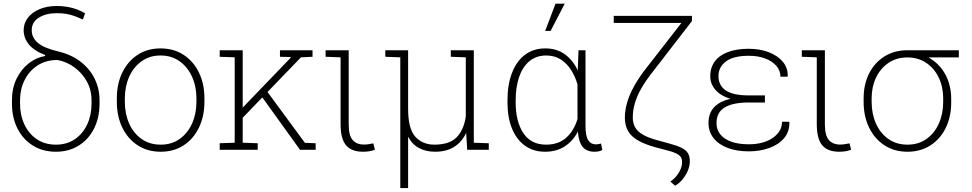

<svg xmlns="http://www.w3.org/2000/svg" viewBox="-20 -795 5157 1019"><path d="M276.9 10.3Q207 10.3 154.5 -22.5Q102.1 -55.2 72.8 -112.8Q43.5 -170.4 43.5 -245.1V-263.2Q43.5 -327.6 68.1 -377.7Q92.8 -427.7 132.8 -459Q172.9 -490.2 219.2 -497.6L219.7 -502.9Q159.7 -525.9 132.6 -560.1Q105.5 -594.2 105.5 -634.8Q105.5 -671.4 127.7 -700.4Q149.9 -729.5 189.7 -746.3Q229.5 -763.2 281.2 -763.2Q321.8 -763.2 359.4 -753.9Q397 -744.6 431.6 -724.6L419.9 -691.4Q395 -702.6 374.3 -710.2Q353.5 -717.8 331.3 -721.4Q309.1 -725.1 281.2 -725.1Q223.6 -725.1 186 -701.2Q148.4 -677.2 148.4 -634.8Q148.4 -594.7 181.4 -566.9Q214.4 -539.1 294.9 -520.5Q362.8 -503.4 410.6 -465.3Q458.5 -427.2 483.4 -375Q508.3 -322.8 508.3 -263.2V-245.1Q508.3 -170.4 479.2 -112.8Q450.2 -55.2 397.9 -22.5Q345.7 10.3 276.9 10.3ZM276.9 -27.3Q335 -27.3 377.4 -56.4Q419.9 -85.4 442.9 -134.8Q465.8 -184.1 465.8 -245.1V-263.2Q465.8 -317.9 440.9 -362.8Q416 -407.7 374.8 -437.7Q333.5 -467.8 284.7 -476.6Q223.6 -476.6 179.2 -447.5Q134.8 -418.5 110.6 -370.1Q86.4 -321.8 86.4 -263.2V-245.1Q86.4 -184.1 109.4 -134.8Q132.3 -85.4 175 -56.4Q217.8 -27.3 276.9 -27.3Z M833 10.3Q763.2 10.3 710.9 -23.7Q658.7 -57.6 629.4 -117.4Q600.1 -177.2 600.1 -254.9V-272.9Q600.1 -351.1 629.4 -410.6Q658.7 -470.2 710.7 -504.2Q762.7 -538.1 832 -538.1Q901.9 -538.1 954.1 -504.2Q1006.3 -470.2 1035.6 -410.6Q1064.9 -351.1 1064.9 -272.9V-254.9Q1064.9 -177.2 1035.6 -117.2Q1006.3 -57.1 954.3 -23.4Q902.3 10.3 833 10.3ZM833 -27.3Q891.6 -27.3 934.1 -57.9Q976.6 -88.4 999.5 -139.9Q1022.5 -191.4 1022.5 -254.9V-272.9Q1022.5 -335.9 999.3 -387.5Q976.1 -439 933.3 -469.7Q890.6 -500.5 832 -500.5Q773.9 -500.5 731.2 -469.7Q688.5 -439 665.5 -387.5Q642.6 -335.9 642.6 -272.9V-254.9Q642.6 -190.9 665.5 -139.4Q688.5 -87.9 731.2 -57.6Q773.9 -27.3 833 -27.3Z M1263.2 -165 1248 -203.1 1523.4 -489.3V-492.2L1465.8 -493.7V-528.3H1638.7V-493.7L1577.1 -490.7ZM1146 0V-34.7L1225.6 -37.6V-490.7L1146 -493.7V-528.3H1268.1V-37.6L1347.7 -34.7V0ZM1572.3 0 1361.8 -292.5 1387.7 -323.2 1598.1 -37.1 1655.3 -34.7V0Z M1906.2 10.3Q1845.7 10.3 1816.7 -23.9Q1787.6 -58.1 1787.6 -136.2V-490.7L1708 -493.7V-528.3H1830.6V-134.8Q1830.6 -76.2 1851.6 -52Q1872.6 -27.8 1911.1 -27.8Q1923.8 -27.8 1934.6 -29.5Q1945.3 -31.2 1961.4 -34.2L1969.7 -0.5Q1955.6 5.4 1939.9 7.8Q1924.3 10.3 1906.2 10.3Z M2104.5 203.1V-490.7L2024.9 -493.7V-528.3H2104.5H2146V-217.3Q2146 -111.8 2184.1 -69.6Q2222.2 -27.3 2285.2 -27.3Q2365.2 -27.3 2403.6 -66.4Q2441.9 -105.5 2452.1 -177.2V-490.7L2372.6 -493.7V-528.3H2494.6V-37.6L2574.2 -34.7V0H2459.5L2454.1 -89.4Q2431.2 -41 2390.1 -15.4Q2349.1 10.3 2289.1 10.3Q2242.2 10.3 2205.3 -8.5Q2168.5 -27.3 2146 -69.3V203.1Z M2873 10.3Q2810.5 10.3 2765.9 -22Q2721.2 -54.2 2697.3 -113Q2673.3 -171.9 2673.3 -252V-262.2Q2673.3 -346.2 2697.3 -408.2Q2721.2 -470.2 2766.1 -504.2Q2811 -538.1 2874 -538.1Q2934.6 -538.1 2977.5 -507.1Q3020.5 -476.1 3046.4 -421.4L3050.3 -528.3H3087.4V-128.9Q3087.4 -73.7 3101.6 -51.3Q3115.7 -28.8 3142.1 -28.8Q3148.9 -28.8 3154.3 -29.8Q3159.7 -30.8 3169.9 -33.2L3176.8 1Q3167 6.3 3157 8.3Q3147 10.3 3134.8 10.3Q3094.2 10.3 3072.8 -14.9Q3051.3 -40 3046.9 -96.7Q3021.5 -46.9 2977.5 -18.3Q2933.6 10.3 2873 10.3ZM2878.4 -27.3Q2943.8 -27.3 2985.1 -64.2Q3026.4 -101.1 3044.9 -163.6V-347.2Q3032.7 -389.2 3010.7 -423.8Q2988.8 -458.5 2956.1 -479.5Q2923.3 -500.5 2879.4 -500.5Q2825.7 -500.5 2789.6 -470.2Q2753.4 -439.9 2735.1 -386.2Q2716.8 -332.5 2716.8 -262.2V-252Q2716.8 -149.4 2757.6 -88.4Q2798.3 -27.3 2878.4 -27.3ZM2873.5 -630.9 2928.2 -775.4H2977.1L2902.3 -630.9Z M3563 190.4 3537.6 168.9Q3553.2 158.7 3567.6 142.1Q3582 125.5 3591.1 105.2Q3600.1 85 3600.1 64Q3600.1 39.6 3581.5 26.6Q3563 13.7 3521.5 3.4L3477.5 -8.3Q3379.9 -32.7 3338.1 -69.6Q3296.4 -106.4 3296.4 -170.9Q3296.4 -208.5 3308.1 -250Q3319.8 -291.5 3346.2 -339.1Q3372.6 -386.7 3416.5 -441.9L3596.2 -672.9L3591.8 -673.3H3237.3V-710.9H3652.3V-683.1L3447.8 -418.5Q3407.2 -367.2 3383.3 -325.2Q3359.4 -283.2 3348.9 -245.8Q3338.4 -208.5 3338.4 -171.9Q3338.4 -122.1 3372.6 -93.8Q3406.7 -65.4 3484.4 -46.4L3532.7 -33.2Q3572.3 -22.5 3596.2 -11Q3620.1 0.5 3630.6 17.3Q3641.1 34.2 3641.1 60.5Q3641.1 87.9 3629.2 114Q3617.2 140.1 3599.4 160.4Q3581.5 180.7 3563 190.4Z M3954.1 8.3Q3890.6 8.3 3842.3 -9.8Q3793.9 -27.8 3767.1 -62Q3740.2 -96.2 3740.2 -143.1Q3740.2 -243.2 3856.4 -270.5Q3805.2 -286.1 3777.3 -317.9Q3749.5 -349.6 3749.5 -389.6Q3749.5 -437 3774.2 -469.7Q3798.8 -502.4 3844.7 -519.3Q3890.6 -536.1 3954.1 -536.1Q4013.2 -536.1 4060.5 -517.8Q4107.9 -499.5 4135 -466.8Q4162.1 -434.1 4160.6 -391.1L4159.7 -388.2H4122.1Q4122.1 -420.9 4099.9 -446Q4077.6 -471.2 4039.8 -485.1Q4002 -499 3954.1 -499Q3873 -499 3833 -469Q3793 -439 3793 -391.1Q3793 -341.8 3831.8 -315.2Q3870.6 -288.6 3953.6 -288.6H4039.6V-251H3953.6Q3869.1 -251 3825.9 -224.6Q3782.7 -198.2 3782.7 -142.1Q3782.7 -89.8 3827.6 -59.6Q3872.6 -29.3 3954.1 -29.3Q4032.2 -29.3 4081.3 -63.2Q4130.4 -97.2 4130.4 -148.9H4168.5L4169.4 -146Q4170.9 -96.7 4141.6 -62Q4112.3 -27.3 4062.7 -9.5Q4013.2 8.3 3954.1 8.3Z M4433.6 10.3Q4373 10.3 4344 -23.9Q4314.9 -58.1 4314.9 -136.2V-490.7L4235.4 -493.7V-528.3H4357.9V-134.8Q4357.9 -76.2 4378.9 -52Q4399.9 -27.8 4438.5 -27.8Q4451.2 -27.8 4461.9 -29.5Q4472.7 -31.2 4488.8 -34.2L4497.1 -0.5Q4482.9 5.4 4467.3 7.8Q4451.7 10.3 4433.6 10.3Z M4796.4 10.3Q4726.6 10.3 4674.3 -23.7Q4622.1 -57.6 4592.8 -117.4Q4563.5 -177.2 4563.5 -254.9V-272.9Q4563.5 -347.2 4592.5 -404.8Q4621.6 -462.4 4673.8 -495.4Q4726.1 -528.3 4795.4 -528.3H5068.8V-490.2H4907.7Q4964.8 -458.5 4996.6 -401.1Q5028.3 -343.8 5028.3 -269.5V-251Q5028.3 -174.8 4999.3 -116Q4970.2 -57.1 4918 -23.4Q4865.7 10.3 4796.4 10.3ZM4796.4 -27.3Q4854.5 -27.3 4897.2 -57.6Q4939.9 -87.9 4962.9 -139.6Q4985.8 -191.4 4985.8 -254.9V-272.9Q4985.8 -333 4962.6 -382.3Q4939.5 -431.6 4896.5 -460.9Q4853.5 -490.2 4794.9 -490.2Q4736.8 -489.7 4694.3 -460.4Q4651.9 -431.2 4628.9 -382.1Q4606 -333 4606 -272.9V-254.9Q4606 -190.9 4628.9 -139.4Q4651.9 -87.9 4694.6 -57.6Q4737.3 -27.3 4796.4 -27.3Z"/></svg>

Font: Roboto Slab ExtraLight
Style: Regular
Weight: 250
Designer: Google
Version: Version 2.000; ttfautohint (v1.8.1.43-b0c9)